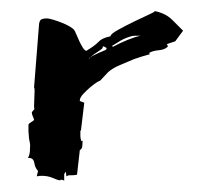

<svg xmlns="http://www.w3.org/2000/svg" viewBox="-20 -307 378 344"><path d="M124 -73V-65Q124 -58 126 -54L128 -55Q128 -51 127.5 -45.5Q127 -40 123 -38L118 6Q114 7 109 7H104Q102 7 99 9L98 1Q95 3 95 7V13V17Q93 15 90 15Q88 15 88.5 15.5Q89 16 87 16Q84 16 75 12Q66 8 55 8Q49 8 46 9Q46 7 47 4Q48 1 48 -1Q43 -6 41.5 -15Q40 -24 32 -24H30Q33 -29 33.5 -35.5Q34 -42 34 -47Q34 -49 32 -59L31 -72V-80V-84Q32 -86 35.5 -88Q39 -90 41 -92Q41 -94 39 -98Q37 -102 37 -106L42 -112Q41 -112 41 -117Q41 -123 41.5 -131Q42 -139 42 -144Q42 -150 41 -150L50 -264Q51 -271 54.5 -272.5Q58 -274 63 -274Q68 -274 76 -271.5Q84 -269 91.5 -266Q99 -263 105 -259.5Q111 -256 113 -253Q114 -252 116.5 -246Q119 -240 122 -233.5Q125 -227 128.5 -221.5Q132 -216 135 -216L138 -218Q151 -226 157 -232.5Q163 -239 178 -242Q178 -246 191.5 -253.5Q205 -261 220.5 -268.5Q236 -276 248 -281.5Q260 -287 256 -287Q261 -287 271 -283Q281 -279 289 -271L308 -252L294 -233L279 -228L281 -224Q276 -218 264.5 -217Q253 -216 247 -212Q247 -211 248 -211L249 -210Q234 -206 220 -201Q208 -196 195 -190.5Q182 -185 174 -178L159 -162Q159 -163 153.5 -159.5Q148 -156 141.5 -150.5Q135 -145 129 -138.5Q123 -132 123 -127V-126L131 -123L125 -73ZM215 -242Q201 -238 191 -231L181 -225L182 -223Q195 -230 208.5 -235.5Q222 -241 232 -243Q228 -243 223 -243Q218 -243 215 -242ZM163 -220Q161 -218 154 -213.5Q147 -209 145 -207L139 -202H140Q142 -205 147 -207.5Q152 -210 157.5 -212.5Q163 -215 167 -216.5Q171 -218 171 -220Q171 -222 165 -224Q164 -224 164 -222.5Q164 -221 163 -220Z"/></svg>

Font: East Sea Dokdo Cyrillic
Style: Regular
Weight: 400
Version: Version 1.00 July 4, 2018, initial release